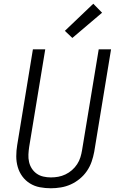

<svg xmlns="http://www.w3.org/2000/svg" viewBox="-20 -999 640 1027"><path d="M252 8Q222 8 193 2.5Q164 -3 140 -18Q116 -33 99.5 -55.5Q83 -78 75 -105.5Q67 -133 67 -163Q67 -193 72 -223L156 -735H222L136 -213Q133 -193 132 -172.5Q131 -152 135.5 -132.5Q140 -113 150.5 -97Q161 -81 176.5 -70Q192 -59 212 -54.5Q232 -50 252 -50Q272 -50 291.5 -53.5Q311 -57 330 -66Q349 -75 365 -89Q381 -103 392.5 -120.5Q404 -138 410 -157.5Q416 -177 419 -196L508 -735H574L484 -187Q479 -160 470 -134Q461 -108 445 -84.5Q429 -61 406.5 -42.5Q384 -24 358.5 -12.5Q333 -1 305.5 3.5Q278 8 252 8ZM367 -796 327 -834 479 -979 526 -931Z"/></svg>

Font: Iosevka Aile Light Oblique
Style: Regular
Weight: 300
Italic angle: -9°
Designer: Belleve Invis
Foundry: Belleve Invis
Version: Version 31.1.0; ttfautohint (v1.8.4)